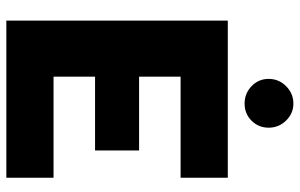

<svg xmlns="http://www.w3.org/2000/svg" viewBox="-190 -756 946 606"><g transform="rotate(90 283.0 -453.0)"><path d="M229 -828Q229 -860 252 -883Q275 -906 307 -906Q338 -906 360.5 -883Q383 -860 383 -828Q383 -796 361 -774Q339 -752 307 -752Q275 -752 252 -774Q229 -796 229 -828ZM45 -699H541V-550H222V-419H455V-280H222V-149H541V0H45Z"/></g></svg>

Font: Prompt
Style: Bold
Weight: 700
Designer: Katatrad Team
Foundry: CadsonDemak
Version: Version 1.000